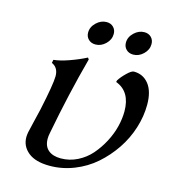

<svg xmlns="http://www.w3.org/2000/svg" viewBox="-102 -753 752 839"><g transform="rotate(15 274.0 -333.5)"><path d="M198.7 2.4Q134.8 2.4 101.6 -24.4Q68.4 -51.3 68.4 -92.8Q68.4 -102.1 70.8 -115.2Q76.2 -139.2 83.7 -170.2Q91.3 -201.2 96.7 -224.6Q123 -347.2 123 -382.3Q123 -421.4 92.3 -434.6L95.2 -449.2Q125 -452.1 165.5 -466.6Q206.1 -481 238.8 -498L244.1 -490.7Q198.2 -321.3 163.1 -135.7Q160.2 -122.1 160.2 -109.9Q160.2 -76.2 180.7 -58.8Q201.2 -41.5 237.3 -41.5Q276.9 -41.5 312.3 -59.3Q347.7 -77.1 372.8 -106Q397.9 -134.8 416.7 -170.4Q435.5 -206.1 444.6 -242.4Q453.6 -278.8 453.6 -311.5Q453.6 -401.4 385.3 -426.8L387.2 -434.6Q397.9 -451.7 418 -471.2Q438 -490.7 448.7 -490.7Q490.7 -490.7 516.4 -458.3Q542 -425.8 542 -365.7Q542 -313 525.1 -259.5Q508.3 -206.1 476.8 -159.4Q445.3 -112.8 403.8 -76.4Q362.3 -40 308.8 -18.8Q255.4 2.4 198.7 2.4ZM277.8 -668.9Q296.9 -668.9 308.8 -657Q320.8 -645 320.8 -626.5Q320.8 -600.6 300.5 -581.1Q280.3 -561.5 254.9 -561.5Q235.4 -561.5 223.1 -573.5Q210.9 -585.4 210.9 -604Q210.9 -629.4 231.7 -649.2Q252.4 -668.9 277.8 -668.9ZM448.7 -668.9Q467.8 -668.9 479.7 -657Q491.7 -645 491.7 -626.5Q491.7 -600.6 471.4 -581.1Q451.2 -561.5 425.8 -561.5Q406.2 -561.5 394 -573.5Q381.8 -585.4 381.8 -604Q381.8 -629.4 402.6 -649.2Q423.3 -668.9 448.7 -668.9Z"/></g></svg>

Font: Flanker
Style: Italic
Weight: 400
Italic angle: -12°
Designer: Flanker
Version: Version 2.027